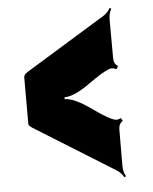

<svg xmlns="http://www.w3.org/2000/svg" viewBox="-48 -682 570 713"><g transform="rotate(-5 236.5 -325.5)"><path d="M48.8 -237.8Q48.8 -237.8 48.8 -411.6Q48.8 -421.4 63.5 -430.7L358.4 -611.3Q377 -622.1 387.2 -640.6L393.1 -637.2Q383.3 -620.6 383.3 -597.2L383.8 -453.6Q383.8 -432.1 399.4 -423.3L393.1 -412.1Q382.3 -416.5 374.5 -416.5Q366.7 -416.5 348.6 -407Q330.6 -397.5 311.3 -384Q292 -370.6 272 -356.9Q223.1 -324.7 191.4 -324.7V-317.4H193.8Q227.5 -317.4 292 -271Q356.4 -224.6 377.9 -224.6Q383.3 -224.6 393.1 -229.5L399.4 -218.3Q383.8 -209.5 383.8 -187.5L383.3 -52.7Q383.3 -30.3 393.1 -12.7L387.2 -9.3Q377 -27.8 358.4 -38.6L63.5 -221.7Q48.8 -231 48.8 -237.8Z"/></g></svg>

Font: Nosifer Caps
Style: Regular
Weight: 800
Version: Version 001.002